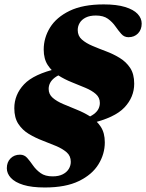

<svg xmlns="http://www.w3.org/2000/svg" viewBox="-20 -720 664 872"><path d="M264.5 -386Q242.5 -378 228.2 -367Q214 -356 207.5 -343.2Q201 -330.5 201 -316Q201 -292 219.2 -276Q237.5 -260 266.8 -247.5Q296 -235 328.5 -222Q361 -209 390 -190.8Q419 -172.5 437.5 -144.5Q456 -116.5 456 -73.5Q456 -20.5 427.2 26.2Q398.5 73 338.5 102.2Q278.5 131.5 183.5 131.5Q124.5 131.5 86.2 119.8Q48 108 29.5 88Q11 68 11 44Q11 16.5 27.8 -0.5Q44.5 -17.5 71 -17.5Q90.5 -17.5 103.5 -2.8Q116.5 12 130.2 31.8Q144 51.5 164.5 66.2Q185 81 219 81Q247 81 265.2 71.5Q283.5 62 292.5 47Q301.5 32 301.5 15Q301.5 -12 282.8 -28.2Q264 -44.5 235 -56.8Q206 -69 173.2 -81.5Q140.5 -94 111.2 -111.5Q82 -129 63.5 -157Q45 -185 45 -228.5Q45 -290 89.2 -337Q133.5 -384 243 -409ZM433.5 -252.5Q433.5 -277 415.2 -293Q397 -309 367.8 -321.2Q338.5 -333.5 306 -346.5Q273.5 -359.5 244.5 -377.8Q215.5 -396 197 -424.2Q178.5 -452.5 178.5 -495Q178.5 -548 207.2 -594.8Q236 -641.5 296.2 -670.8Q356.5 -700 451 -700Q510 -700 548.2 -688.2Q586.5 -676.5 605 -656.8Q623.5 -637 623.5 -613Q623.5 -585.5 606.8 -568.2Q590 -551 563.5 -551Q544 -551 531 -565.8Q518 -580.5 504.2 -600.2Q490.5 -620 470 -634.8Q449.5 -649.5 415.5 -649.5Q387.5 -649.5 369.2 -640.2Q351 -631 342 -616Q333 -601 333 -583.5Q333 -557 351.8 -540.5Q370.5 -524 399.5 -511.8Q428.5 -499.5 461.2 -487.2Q494 -475 523.2 -457.2Q552.5 -439.5 571 -411.8Q589.5 -384 589.5 -340Q589.5 -279 545.2 -232Q501 -185 391.5 -159.5L370 -182.5Q392.5 -191.5 406.5 -202Q420.5 -212.5 427 -225.2Q433.5 -238 433.5 -252.5Z"/></svg>

Font: Newsreader 36pt ExtraBold
Style: Italic
Weight: 800
Italic angle: -17°
Designer: Hugues Gentile
Foundry: Production Type
Version: Version 1.003